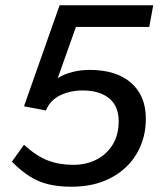

<svg xmlns="http://www.w3.org/2000/svg" viewBox="-20 -698 622 728"><path d="M251 10Q201 10 162.5 0.5Q124 -9 91.5 -30Q59 -51 25 -85L71 -149Q117 -107 160.5 -90Q204 -73 257 -73Q307 -73 346 -93Q385 -113 407.5 -150Q430 -187 430 -238Q430 -296 393.5 -325.5Q357 -355 293 -355Q246 -355 208 -336.5Q170 -318 154 -279L71 -295L206 -678H561L546 -596H268L199 -402Q223 -417 254.5 -425Q286 -433 319 -433Q421 -433 477 -384Q533 -335 533 -248Q533 -174 498.5 -115.5Q464 -57 400.5 -23.5Q337 10 251 10Z"/></svg>

Font: Gantari Medium
Style: Italic
Weight: 500
Italic angle: -10°
Designer: Anugrah Pasau
Foundry: Lafontype
Version: Version 1.000